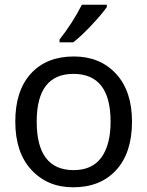

<svg xmlns="http://www.w3.org/2000/svg" viewBox="-20 -786 625 816"><path d="M434 -766V-756Q414 -727 369.5 -679.5Q325 -632 291 -606H233V-618Q289 -689 328 -766ZM541 -269Q541 -137 474 -63.5Q407 10 291 10Q182 10 113.5 -64Q45 -138 45 -269Q45 -401 111.5 -473.5Q178 -546 294 -546Q405 -546 473 -472.5Q541 -399 541 -269ZM136 -269Q136 -63 293 -63Q372 -63 411 -117Q450 -171 450 -269Q450 -472 292 -472Q136 -472 136 -269Z"/></svg>

Font: Advent Sans Logo
Style: Regular
Weight: 400
Designer: Types & Symbols
Foundry: Types & Symbols
Version: Version 1.002